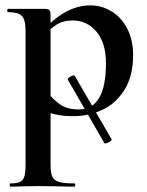

<svg xmlns="http://www.w3.org/2000/svg" viewBox="-20 -419 546 714"><path d="M232 -124Q232 -129 244 -135Q256 -141 258 -137L395 99Q397 103 384 110Q371 117 368 113L232 -123ZM19 263Q43 263 54.5 257.5Q66 252 70.5 237.5Q75 223 75 194V-305Q75 -347 60.5 -360.5Q46 -374 9 -374Q7 -374 7 -380Q7 -386 9 -386H146Q160 -386 164 -381Q168 -376 168 -363V194Q168 224 174.5 238Q181 252 199.5 257.5Q218 263 257 263Q260 263 260 269Q260 275 257 275Q220 275 199 274L120 273L61 274Q46 275 19 275Q16 275 16 269Q16 263 19 263ZM122 -12 157 -75Q182 -44 207.5 -28Q233 -12 273 -12Q374 -12 374 -184Q374 -260 338.5 -301.5Q303 -343 250 -343Q215 -343 189 -326.5Q163 -310 133 -276L123 -288Q174 -346 220.5 -372.5Q267 -399 316 -399Q358 -399 394.5 -377Q431 -355 453 -313Q475 -271 475 -215Q475 -135 442 -83.5Q409 -32 358.5 -9.5Q308 13 254 13Q218 13 191 7.5Q164 2 122 -12Z"/></svg>

Font: Cormorant Garamond
Style: Bold
Weight: 700
Designer: Christian Thalmann (Catharsis Fonts)
Foundry: Catharsis Fonts
Version: Version 4.000